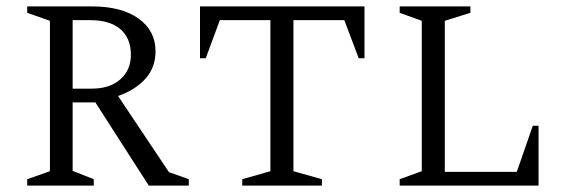

<svg xmlns="http://www.w3.org/2000/svg" viewBox="-20 -580 1773 600"><path d="M65 0V-20L136 -45V-515L65 -540V-560H267Q360 -560 413 -522Q466 -484 466 -420Q466 -369 434.5 -334Q403 -299 349 -280L508 -42L570 -20V0H445L278 -260H207V-46L273 -20V0ZM262 -517H207V-303H267Q323 -303 356 -332Q389 -361 389 -409Q389 -461 356 -489Q323 -517 262 -517Z M737 0V-20L825 -45V-517H667L623 -398H605V-560H1119V-398H1101L1056 -517H897V-45L986 -20V0Z M1229 0V-20L1298 -45V-515L1229 -540V-560H1450V-540L1370 -515V-43H1595L1645 -187H1663V0Z"/></svg>

Font: Spectral SC Light
Style: Regular
Weight: 300
Designer: Jean-Baptiste Levee
Foundry: Production Type
Version: Version 2.001